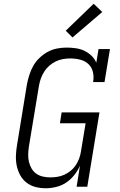

<svg xmlns="http://www.w3.org/2000/svg" viewBox="-20 -997 640 1025"><path d="M224 8Q195 8 168.5 1Q142 -6 121.5 -22Q101 -38 88 -61.5Q75 -85 69.5 -111.5Q64 -138 65 -166Q66 -194 71 -223L124 -548Q129 -573 137 -598Q145 -623 158 -646Q171 -669 191.5 -688.5Q212 -708 235.5 -720.5Q259 -733 284.5 -738Q310 -743 336 -743Q360 -743 384.5 -739.5Q409 -736 430 -726Q451 -716 468 -700Q485 -684 494 -662L506 -735H567L538 -559H477Q482 -587 476 -612.5Q470 -638 452 -655Q434 -672 408 -678.5Q382 -685 355 -685Q336 -685 316 -681.5Q296 -678 277.5 -669Q259 -660 243 -646Q227 -632 216 -614.5Q205 -597 198 -577.5Q191 -558 188 -539L134 -213Q131 -193 130.5 -172.5Q130 -152 134.5 -133Q139 -114 148.5 -97.5Q158 -81 173.5 -70Q189 -59 208.5 -54.5Q228 -50 248 -50Q267 -50 286 -53Q305 -56 323 -64Q341 -72 357 -85Q373 -98 384 -114.5Q395 -131 402 -149.5Q409 -168 412 -187L437 -339H300L309 -397H511L446 0H389L407 -113Q396 -87 377 -63Q358 -39 333.5 -22.5Q309 -6 280 1Q251 8 224 8ZM367 -797 331 -833 480 -977 526 -933Z"/></svg>

Font: Iosevka HT Light Extended
Style: Italic
Weight: 300
Width: 7
Italic angle: -9°
Monospace: yes
Designer: Belleve Invis
Foundry: Belleve Invis
Version: Version 32.3.0; ttfautohint (v1.8.4)